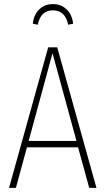

<svg xmlns="http://www.w3.org/2000/svg" viewBox="-20 -912 512 932"><path d="M236.8 -861.8Q177.7 -861.8 163.1 -792L139.2 -796.9Q144 -841.3 170.7 -866.7Q197.3 -892.1 236.8 -892.1Q276.4 -892.1 303.2 -866.7Q330.1 -841.3 335 -796.9L311 -792Q296.4 -861.8 236.8 -861.8ZM413.1 0 358.9 -196.8H110.8L57.1 0H23.9L213.9 -682.1H257.8L448.2 0ZM119.1 -228H351.1L234.9 -653.8Z"/></svg>

Font: Fira Sans Compressed UltraLight
Style: Regular
Weight: 200
Width: 1
Designer: Carrois Corporate & Edenspiekermann AG
Foundry: Carrois Corporate GbR & Edenspiekermann AG
Version: Version 4.203;PS 004.203;hotconv 1.0.88;makeotf.lib2.5.64775